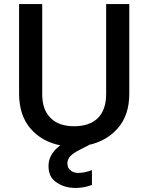

<svg xmlns="http://www.w3.org/2000/svg" viewBox="-20 -715 730 946"><path d="M503 -695C503 -695 503 -252 503 -252C503 -252 503 -252 503 -252C503 -199 489 -160 462 -133C434 -106 395 -93 345 -93C345 -93 345 -93 345 -93C296 -93 257 -106 230 -133C202 -160 188 -199 188 -252C188 -252 188 -695 188 -695C188 -695 74 -695 74 -695C74 -695 74 -254 74 -254C74 -254 74 -254 74 -254C74 -183 93 -125 130 -82C167 -39 216 -11 277 1C277 1 277 1 277 1C238 30 219 64 219 103C219 103 219 103 219 103C219 140 232 167 259 184C285 202 316 211 352 211C352 211 352 211 352 211C381 211 408 206 433 196C433 196 433 123 433 123C433 123 433 123 433 123C409 132 387 137 367 137C367 137 367 137 367 137C350 137 337 133 327 124C317 116 312 105 312 91C312 91 312 91 312 91C312 78 316 67 325 56C334 46 348 36 369 25C369 25 418 0 418 0C418 0 418 -1 418 -1C418 -1 418 -1 418 -1C477 -14 525 -42 562 -85C599 -128 617 -184 617 -254C617 -254 617 -695 617 -695C617 -695 503 -695 503 -695Z"/></svg>

Font: Girnar Poppins
Style: Medium
Weight: 500
Designer: Ninad Kale (Devanagari), Jonny Pinhorn (Latin)
Foundry: Indian Type Foundry
Version: ""